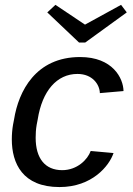

<svg xmlns="http://www.w3.org/2000/svg" viewBox="-20 -749 544 785"><path d="M498.3 -698.3 475 -729.2 327.5 -648.3 206.7 -729.2 173.3 -698.3 303.3 -575H328.3ZM33.3 -239.2C30 -220 28.3 -199.2 28.3 -179.2C28.3 -80.8 72.5 15.8 223.3 15.8C356.7 15.8 426.7 -70.8 444.2 -123.3L350.8 -131.7C338.3 -96.7 295.8 -53.3 234.2 -53.3C164.2 -53.3 125.8 -101.7 125.8 -185.8C125.8 -202.5 126.7 -220 130 -239.2L134.2 -260.8C152.5 -377.5 212.5 -446.7 296.7 -446.7C358.3 -446.7 387.5 -403.3 388.3 -368.3L485 -376.7C484.2 -429.2 440.8 -515.8 307.5 -515.8C125.8 -515.8 55.8 -375.8 37.5 -260.8Z"/></svg>

Font: Boon Medium
Style: Italic
Weight: 500
Italic angle: -9°
Designer: Sungsit Sawaiwan
Foundry: FontUni
Version: Version 3.0